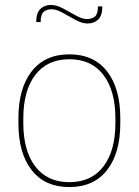

<svg xmlns="http://www.w3.org/2000/svg" viewBox="-20 -758 566 784"><path d="M55.2 -254.9V-274.9Q55.2 -397.5 109.4 -466.8Q163.6 -536.1 263.2 -536.1Q362.8 -536.1 417 -466.8Q471.2 -397.5 471.2 -274.9V-254.9Q471.2 -132.3 417 -63.2Q362.8 5.9 263.2 5.9Q163.6 5.9 109.4 -63.2Q55.2 -132.3 55.2 -254.9ZM451.2 -254.9V-274.9Q451.2 -387.7 402.3 -451.9Q353.5 -516.1 263.2 -516.1Q172.9 -516.1 124 -451.9Q75.2 -387.7 75.2 -274.9V-254.9Q75.2 -142.6 124 -78.4Q172.9 -14.2 263.2 -14.2Q353.5 -14.2 402.3 -78.4Q451.2 -142.6 451.2 -254.9ZM379.9 -731.9H397.9Q397.9 -694.3 380.9 -678.2Q363.8 -662.1 337.9 -662.1Q314.9 -662.1 288.1 -676.8Q261.2 -691.4 235.8 -705.8Q210.4 -720.2 190.9 -720.2Q170.4 -720.2 158.2 -709.5Q146 -698.7 146 -668H127.9Q127.9 -705.6 145 -721.7Q162.1 -737.8 188 -737.8Q210.9 -737.8 237.8 -723.4Q264.6 -709 290 -694.6Q315.4 -680.2 335 -680.2Q356 -680.2 367.9 -690.7Q379.9 -701.2 379.9 -731.9Z"/></svg>

Font: Cooper Hewitt
Style: Thin
Weight: 701
Designer: Village Type and Design LLC
Foundry: Cooper Hewitt Smithsonian Design Museum
Version: 1.000